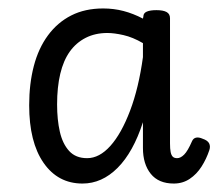

<svg xmlns="http://www.w3.org/2000/svg" viewBox="-20 -1145 520 454"><path d="M175 -711Q117 -711 83 -760Q49 -809 49 -896Q49 -947 60 -989Q71 -1031 93.5 -1061.5Q116 -1092 148.5 -1108.5Q181 -1125 224 -1125Q249 -1125 272 -1119Q295 -1113 318 -1101L319 -1106Q319 -1114 327 -1117.5Q335 -1121 350 -1121Q366 -1121 374 -1116.5Q382 -1112 382 -1102V-806Q382 -793 383.5 -785.5Q385 -778 388.5 -774.5Q392 -771 399 -771Q407 -771 415.5 -779.5Q424 -788 434 -811Q437 -818 443.5 -819.5Q450 -821 459 -817Q471 -813 474.5 -806Q478 -799 475 -790Q468 -769 456.5 -751Q445 -733 428.5 -722Q412 -711 391 -711Q355 -711 336.5 -734Q318 -757 318 -795Q318 -810 318 -825.5Q318 -841 318 -856Q295 -785 258 -748Q221 -711 175 -711ZM115 -898Q115 -862 121.5 -833.5Q128 -805 143.5 -788Q159 -771 186 -771Q215 -771 241 -800Q267 -829 287.5 -883Q308 -937 318 -1010V-1043Q294 -1057 272 -1062Q250 -1067 234 -1067Q205 -1067 182.5 -1055.5Q160 -1044 145 -1023Q130 -1002 122.5 -970.5Q115 -939 115 -898Z"/></svg>

Font: Playwrite FR Moderne Light
Style: Regular
Weight: 300
Version: Version 1.002